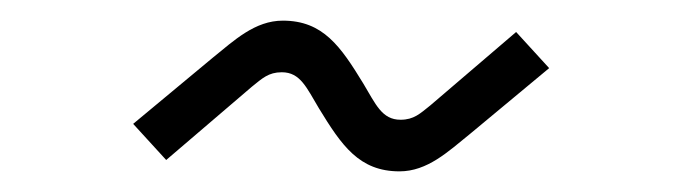

<svg xmlns="http://www.w3.org/2000/svg" viewBox="-20 -431 660 186"><path d="M332 -350C310 -386 293 -411 254 -411C227 -411 207 -392 186 -375L109 -311L141 -276L224 -347C234 -355 240 -361 253 -361C271 -361 277 -346 289 -326C311 -290 328 -265 367 -265C394 -265 414 -284 435 -301L512 -365L480 -400L397 -329C387 -321 381 -315 368 -315C350 -315 344 -330 332 -350Z"/></svg>

Font: Space Text Light
Style: Regular
Weight: 300
Designer: Florian Karsten (Space Text), Colophon Foundry (Space Mono)
Foundry: Florian Karsten
Version: Version 1.003;PS 001.003;hotconv 1.0.88;makeotf.lib2.5.64775